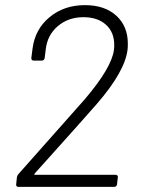

<svg xmlns="http://www.w3.org/2000/svg" viewBox="-20 -728 554 748"><path d="M116 -47H431Q435 -47 437.5 -44Q440 -41 439 -37L436 -10Q434 0 425 0H51Q47 0 44.5 -3Q42 -6 43 -10L46 -38Q48 -46 52 -50L310 -341Q415 -464 424 -534Q425 -541 425 -553Q425 -603 392.5 -632Q360 -661 305 -661Q246 -661 205 -626Q164 -591 158 -534L154 -502Q152 -492 143 -492H111Q102 -492 102 -502L107 -540Q117 -615 173.5 -661.5Q230 -708 311 -708Q388 -708 433 -667Q478 -626 478 -558Q478 -543 477 -535Q467 -450 358 -324Q312 -271 152 -93L115 -52Q112 -47 116 -47Z"/></svg>

Font: Barlow Light
Style: Italic
Weight: 300
Italic angle: -7°
Designer: Jeremy Tribby
Foundry: Tribby Type
Version: Version 1.408